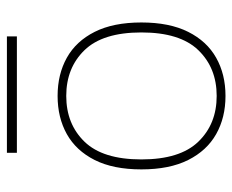

<svg xmlns="http://www.w3.org/2000/svg" viewBox="-79 -598 682 564"><g transform="rotate(-90 262.0 -316.0)"><path d="M262.2 -462.4Q344.7 -462.4 396.7 -408.7Q448.7 -355 448.7 -241.7Q448.7 -128.4 396.7 -74.5Q344.7 -20.5 262.2 -20.5Q179.7 -20.5 127.7 -74.5Q75.7 -128.4 75.7 -241.7Q75.7 -355 127.7 -408.7Q179.7 -462.4 262.2 -462.4ZM262.2 -487.8Q198.7 -487.8 150.1 -460.7Q101.6 -433.6 74 -378.9Q46.4 -324.2 46.4 -241.7Q46.4 -159.2 74 -104.2Q101.6 -49.3 150.1 -22Q198.7 5.4 262.2 5.4Q325.7 5.4 374.3 -22Q422.9 -49.3 450.4 -104.2Q478 -159.2 478 -241.7Q478 -324.2 450.4 -378.9Q422.9 -433.6 374.3 -460.7Q325.7 -487.8 262.2 -487.8ZM437 -636.7H95.2V-607.4H437Z"/></g></svg>

Font: Estedad-FD-VF Thin
Style: Regular
Weight: 100
Designer: Amin Abedi
Version: Version 5.0